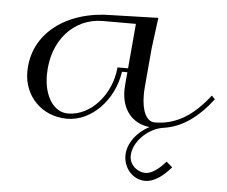

<svg xmlns="http://www.w3.org/2000/svg" viewBox="-47 -459 859 726"><g transform="rotate(5 382.5 -96.0)"><path d="M626.7 153.3 603.9 133.7C579.5 162.1 551.5 183.2 528.7 183.2C494.5 183.2 466.7 156.8 466.7 124.2C466.7 71.9 520.6 18.2 577 8C648.3 -1.4 707.4 -42.2 765.2 -117L752.4 -130C690.3 -49 624.6 -10 545.9 -10C514.7 -10 495.9 -49.1 495.9 -110.3C495.9 -119.7 496.3 -129.6 497.2 -140L510.4 -290L525.4 -405L350 -400C180.1 -400 49.6 -306.6 49.6 -158.6C49.6 -66.9 118.1 5 214.6 5C307 5 390.2 -81.1 406.2 -190H426.6L422.2 -140C421.7 -133.6 421.4 -127.4 421.4 -121.4C421.4 -47.8 462 2.1 527.8 9.1C482.1 32.9 446.7 77.7 446.7 124.2C446.7 173.3 483.5 213.2 528.7 213.2C567.5 213.2 601.4 182.6 626.7 153.3ZM442.8 -375C437.9 -318.3 432.9 -261.7 427.9 -205H387.9C378.8 -100.1 301.9 -15 216.3 -15C160.8 -15 124.3 -74.8 124.3 -152.5C124.3 -285.6 208.3 -375 317.8 -375Z"/></g></svg>

Font: Galberik
Style: Regular
Weight: 400
Designer: Gluk
Foundry: Gluk
Version: Version 0.50